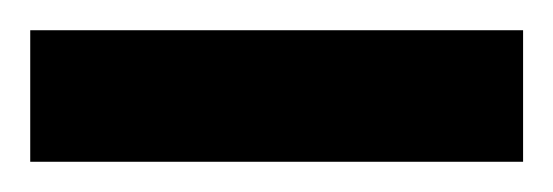

<svg xmlns="http://www.w3.org/2000/svg" viewBox="-20 75 366 127"><path d="M0 182V95H326V182Z"/></svg>

Font: Saira UltraCondensed
Style: Bold
Weight: 700
Width: 1
Designer: Hector Gatti with collaboration of the Omnibus-Type team
Foundry: Omnibus-Type
Version: Version 1.101